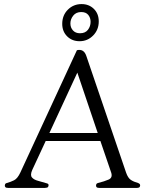

<svg xmlns="http://www.w3.org/2000/svg" viewBox="-20 -922 710 941"><path d="M4 -9Q3 -14 5 -19Q7 -24 13 -25Q32 -30 49 -38.5Q66 -47 80 -77L357 -676Q391 -684 403 -648L598 -76Q607 -50 621 -40.5Q635 -31 657 -25Q670 -20 666 -9Q665 -4 660.5 -2.5Q656 -1 652 -1H467Q463 -1 458 -2Q453 -3 451 -9Q450 -14 452 -19Q454 -24 460 -25Q492 -33 512.5 -42Q533 -51 525 -76L472 -231H204L138 -89Q127 -64 136.5 -52.5Q146 -41 167.5 -35.5Q189 -30 211 -23Q221 -20 217 -9Q216 -4 210.5 -2.5Q205 -1 200 -1H20Q16 -1 11 -2Q6 -3 4 -9ZM222 -270H459L359 -566ZM370 -720Q333 -720 309 -744Q285 -768 285 -805Q285 -847 312.5 -874.5Q340 -902 380 -902Q416 -902 440 -878.5Q464 -855 464 -817Q464 -776 436.5 -748Q409 -720 370 -720ZM325 -807Q325 -787 337.5 -773Q350 -759 372 -759Q398 -759 411 -776Q424 -793 424 -815Q424 -835 412.5 -849Q401 -863 378 -863Q353 -863 339 -845.5Q325 -828 325 -807Z"/></svg>

Font: Diphylleia
Style: Regular
Weight: 400
Designer: Minha Hyung
Foundry: JAMO
Version: Version 1.000; ttfautohint (v1.8.4.7-5d5b);gftools[0.9.28]